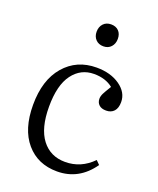

<svg xmlns="http://www.w3.org/2000/svg" viewBox="-140 -825 759 924"><g transform="rotate(20 239.5 -363.0)"><path d="M213.9 -683.1Q213.9 -708.5 228.8 -724.4Q243.7 -740.2 268.1 -740.2Q293 -740.2 307.4 -725.3Q321.8 -710.4 321.8 -685.1Q321.8 -660.2 307.1 -644Q292.5 -627.9 268.1 -627.9Q243.7 -627.9 228.8 -643.3Q213.9 -658.7 213.9 -683.1ZM264.2 14.2Q165 14.2 106 -54.9Q46.9 -124 46.9 -248Q46.9 -375.5 109.6 -448.2Q172.4 -521 273.9 -521Q346.2 -521 393.6 -487.5Q440.9 -454.1 440.9 -404.8Q440.9 -374 426.3 -357.9Q411.6 -341.8 386.2 -341.8Q361.8 -341.8 349.4 -353.8Q336.9 -365.7 336.9 -384.8Q336.9 -397.9 344 -412.1Q351.1 -426.3 370.1 -457Q332 -487.8 272.9 -487.8Q205.1 -487.8 163.6 -432.1Q122.1 -376.5 122.1 -266.1Q122.1 -155.8 165.8 -98.9Q209.5 -42 285.2 -42Q366.2 -42 425.8 -103L444.8 -84Q376 14.2 264.2 14.2Z"/></g></svg>

Font: Literata Light
Style: Regular
Weight: 300
Designer: Latin by Veronika Burian and Jose Scaglione. Greek by Irene Vlachou. Cyrillic by Vera Evstafieva.
Foundry: TypeTogether
Version: Version 3.021